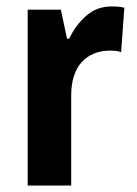

<svg xmlns="http://www.w3.org/2000/svg" viewBox="-20 -576 424 596"><path d="M326 -556Q334 -556 344.5 -555.5Q355 -555 366 -552L356 -414Q350 -417 339 -418Q328 -419 324 -419Q266 -419 233.5 -383Q201 -347 201 -279V0H66V-546H169L188 -456H195Q213 -496 246.5 -526Q280 -556 326 -556Z"/></svg>

Font: Noto Sans Malayalam Condensed
Style: Bold
Weight: 700
Width: 3
Designer: Jelle Bosma - Monotype Design Team
Foundry: Monotype Imaging Inc.
Version: Version 2.104; ttfautohint (v1.8.4.7-5d5b)